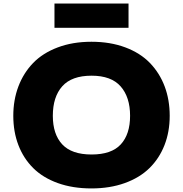

<svg xmlns="http://www.w3.org/2000/svg" viewBox="-20 -1056 1035 1086"><path d="M715.8 -400.9Q715.8 -506.3 662.6 -567.1Q609.4 -627.9 498 -627.9Q385.7 -627.9 332.3 -568.1Q278.8 -508.3 278.8 -400.9Q278.8 -296.9 332 -239.5Q385.3 -182.1 498 -182.1Q610.8 -182.1 663.3 -239.5Q715.8 -296.9 715.8 -400.9ZM497.1 9.8Q391.1 9.8 306.9 -20.5Q222.7 -50.8 167.7 -105.5Q112.8 -160.2 84 -235.4Q55.2 -310.5 55.2 -400.9Q55.2 -490.7 84 -566.9Q112.8 -643.1 167.2 -699.5Q221.7 -755.9 306.4 -787.8Q391.1 -819.8 497.1 -819.8Q603.5 -819.8 688.5 -788.1Q773.4 -756.3 828.1 -699.7Q882.8 -643.1 911.4 -567.1Q939.9 -491.2 939.9 -400.9Q939.9 -310.5 910.4 -235.1Q880.9 -159.7 825.4 -105.2Q770 -50.8 685.8 -20.5Q601.6 9.8 497.1 9.8ZM707 -1036.1V-898.9H288.1V-1036.1Z"/></svg>

Font: Sinkin Sans 900 X Black
Style: Regular
Weight: 950
Designer: Keith Bates
Foundry: K-Type
Version: Sinkin Sans (version 1.0)  by Keith Bates   •   © 2014   www